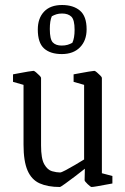

<svg xmlns="http://www.w3.org/2000/svg" viewBox="-20 -738 501 767"><path d="M219 9Q171 9 138.5 -5.5Q106 -20 90 -57Q74 -94 74 -160V-399L32 -411V-441Q38 -442 56 -445.5Q74 -449 92 -452Q110 -455 114 -455Q117 -455 124 -449Q131 -443 137.5 -436.5Q144 -430 144 -427V-157Q144 -104 157 -81.5Q170 -59 188 -54Q206 -49 220 -49Q225 -49 242 -58Q259 -67 279.5 -79Q300 -91 316 -101V-399L274 -411V-441Q280 -442 298.5 -445.5Q317 -449 335 -452Q353 -455 357 -455Q360 -455 367 -449Q374 -443 380.5 -436.5Q387 -430 387 -427V-46L429 -35V-5Q422 -4 404 -0.5Q386 3 368.5 6Q351 9 346 9Q342 9 330 -2.5Q318 -14 318 -18L319 -64Q303 -51 280.5 -34Q258 -17 240 -4Q222 9 219 9ZM227 -522Q181 -522 156 -544.5Q131 -567 131 -620Q131 -665 156 -691.5Q181 -718 228 -718Q273 -718 299.5 -695.5Q326 -673 326 -621Q326 -576 299.5 -549Q273 -522 227 -522ZM226 -556Q240 -556 250 -559Q260 -562 269 -567Q278 -586 278 -619Q278 -659 265 -671.5Q252 -684 228 -684Q215 -684 205.5 -681Q196 -678 187 -673Q179 -655 179 -622Q179 -581 191 -568.5Q203 -556 226 -556Z"/></svg>

Font: Grenze Gotisch Light
Style: Regular
Weight: 300
Designer: Renata Polastri
Foundry: Omnibus-Type
Version: Version 1.001